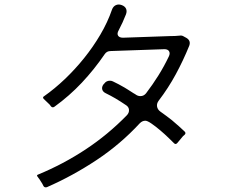

<svg xmlns="http://www.w3.org/2000/svg" viewBox="-20 -793 1040 835"><path d="M169 16 164 6 150 -16H149V-18H148L144 -24Q137 -31 146 -34Q255 -79 352 -143Q449 -207 531 -291Q542 -302 541 -315.5Q540 -329 526 -337Q515 -345 504 -351.5Q493 -358 482 -365Q471 -371 460.5 -377Q450 -383 439 -388Q427 -394 424.5 -404.5Q422 -415 430 -426L433 -429Q442 -442 458 -442Q465 -442 471 -439Q484 -433 496 -426.5Q508 -420 522 -412Q525 -410 528.5 -408Q532 -406 535 -404L560 -388Q564 -386 567 -384Q570 -382 573 -380Q581 -375 591 -375Q605 -375 615 -387Q644 -425 669 -465Q694 -505 714 -547Q721 -561 715 -570.5Q709 -580 692 -579L461 -571Q444 -571 435 -557Q390 -491 336 -433.5Q282 -376 217 -329Q209 -323 202 -330L196 -338L170 -363Q164 -370 171 -374Q218 -407 262.5 -449.5Q307 -492 346 -540.5Q385 -589 416.5 -642.5Q448 -696 467 -751Q472 -765 483.5 -770.5Q495 -776 509 -771Q523 -766 528 -755.5Q533 -745 528 -731Q514 -695 496 -661Q488 -647 493.5 -638Q499 -629 515 -629L717 -636Q730 -636 741 -636.5Q752 -637 761 -638Q771 -640 780 -634L791 -628Q811 -616 803 -594Q777 -530 744.5 -470Q712 -410 670 -355Q661 -343 663 -330Q665 -317 677 -308Q690 -299 702.5 -289.5Q715 -280 728 -270Q760 -243 783 -221Q790 -214 783 -207L776 -201L751 -171Q744 -163 737 -170Q730 -177 713 -193.5Q696 -210 676.5 -226.5Q657 -243 639 -255.5Q621 -268 612 -268Q599 -268 588 -257Q504 -166 400 -97Q296 -28 184 21Q174 24 169 16Z"/></svg>

Font: Higure Gothic
Style: Regular
Weight: 400
Designer: Yoshimichi Ohira
Foundry: Positype
Version: Version 1.000